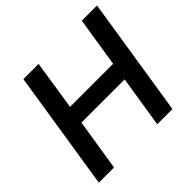

<svg xmlns="http://www.w3.org/2000/svg" viewBox="-170 -881 1062 1062"><g transform="rotate(-45 361.0 -350.0)"><path d="M33 0 143 -700H262L217 -409H554L600 -700H719L609 0H490L538 -303H200L152 0Z"/></g></svg>

Font: MuseoModerno Medium
Style: Italic
Weight: 500
Italic angle: -9°
Designer: Pablo Cosgaya, Héctor Gatti, Marcela Romero, and the Authors of The MuseoModerno Project.
Foundry: Omnibus-Type Team
Version: Version 1.003